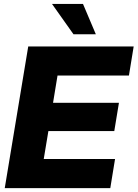

<svg xmlns="http://www.w3.org/2000/svg" viewBox="-20 -966 707 986"><path d="M4.4 0 125 -727.5H666.5L642.1 -578.1H275.4L252.4 -438H590.8L566.9 -293H228.5L204.6 -149.4H570.8L546.4 0ZM357.4 -790 247.1 -945.8H406.2L472.2 -790Z"/></svg>

Font: Inter Display ExtraBold
Style: Italic
Weight: 800
Italic angle: -9.39999°
Designer: Rasmus Andersson
Foundry: rsms
Version: Version 4.000;git-a52131595